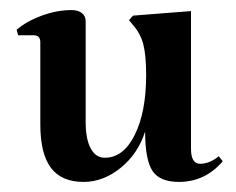

<svg xmlns="http://www.w3.org/2000/svg" viewBox="-20 -352 469 381"><path d="M146 9Q102 9 81 -19Q60 -47 60 -105V-268Q60 -282 47 -282H16L13 -293Q33 -310 63 -321Q93 -332 122 -332Q135 -332 142.5 -326Q150 -320 150 -310V-110Q150 -76 160 -57.5Q170 -39 188 -39Q225 -39 247.5 -84.5Q270 -130 270 -203Q270 -242 264.5 -263.5Q259 -285 245 -301L236 -312L244 -321L359 -330V-57Q359 -27 377 -27Q396 -27 414 -42L422 -32Q387 9 335 9Q297 9 282.5 -13Q268 -35 268 -91Q254 -47 219.5 -19Q185 9 146 9Z"/></svg>

Font: Katibeh
Style: Regular
Weight: 400
Designer: Arabic design by Kourosh Beigpour, Latin design by Eduardo Tunni, engineering by Lasse Fister
Version: Version 1.0010g